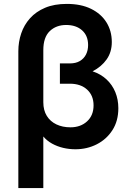

<svg xmlns="http://www.w3.org/2000/svg" viewBox="-20 -754 658 984"><path d="M74 210V-491.5Q74 -539.5 88.8 -583Q103.5 -626.5 134 -660.5Q164.5 -694.5 211.2 -714.2Q258 -734 322.5 -734Q395 -734 446.5 -708.8Q498 -683.5 525.5 -639.5Q553 -595.5 553 -538.5Q553 -487 526.5 -449.5Q500 -412 454.5 -388.5Q496.5 -374.5 526 -347Q555.5 -319.5 571 -281.8Q586.5 -244 586.5 -199.5Q586.5 -134 556.2 -87Q526 -40 476 -14.5Q426 11 366.5 11Q334.5 11 303.8 3.8Q273 -3.5 246.8 -18Q220.5 -32.5 202 -54.5V210ZM341 -101.5Q393 -101.5 426.2 -132Q459.5 -162.5 459.5 -214Q459.5 -264.5 426.5 -294.8Q393.5 -325 338 -325H287V-429H338Q368.5 -429 389.2 -441.2Q410 -453.5 420.8 -474.8Q431.5 -496 431.5 -523Q431.5 -571 400.8 -598.5Q370 -626 319 -626Q268 -626 235 -594.5Q202 -563 202 -497V-230Q202 -189 219.8 -160.2Q237.5 -131.5 269 -116.5Q300.5 -101.5 341 -101.5Z"/></svg>

Font: Geologica Cursive Medium
Style: Regular
Weight: 500
Designer: Sindre Bremnes, Frode Helland
Foundry: Monokrom Skriftforlag AS
Version: Version 1.010;gftools[0.9.28]